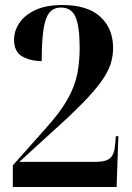

<svg xmlns="http://www.w3.org/2000/svg" viewBox="-20 -744 527 764"><path d="M31 0V-86L160 -231Q219 -296 248.5 -348.5Q278 -401 287.5 -450Q297 -499 297 -554Q297 -639 280.5 -676.5Q264 -714 223 -714Q193 -714 176.5 -693.5Q160 -673 153 -626.5Q146 -580 146 -501Q101 -501 68.5 -519.5Q36 -538 36 -586Q36 -621 57 -652.5Q78 -684 120.5 -704Q163 -724 228 -724Q328 -724 379 -677.5Q430 -631 430 -553Q430 -519 419.5 -487.5Q409 -456 382.5 -419Q356 -382 308 -333Q260 -284 184 -216L57 -100H362Q401 -100 418 -114.5Q435 -129 438 -168L441 -202H451L444 0Z"/></svg>

Font: Noto Serif Display Condensed
Style: Bold
Weight: 700
Width: 3
Designer: Monotype Design Team
Foundry: Monotype Imaging Inc.
Version: Version 2.009